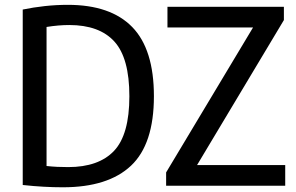

<svg xmlns="http://www.w3.org/2000/svg" viewBox="-20 -768 1226 794"><path d="M240 6.5Q201 6.5 160.2 4.2Q119.5 2 74 -3V-728.5Q117 -737.5 165 -742.8Q213 -748 260.5 -748Q437.5 -748 527 -656Q616.5 -564 616.5 -370Q616.5 -172 521.8 -82.8Q427 6.5 240 6.5ZM262 -77Q388 -77 451.5 -144Q515 -211 515 -370Q515 -528 453 -596.2Q391 -664.5 266.5 -664.5Q222.5 -664.5 172.5 -656.5V-81.5Q195.5 -79 217 -78Q238.5 -77 262 -77ZM667 0V-55L1026.5 -654.5H672.5V-740H1154V-685L795 -85.5H1159.5V0Z"/></svg>

Font: Encode Sans Semi Condensed Medium
Style: Regular
Weight: 500
Width: 4
Designer: Multiple Designers
Foundry: Impallari Type
Version: Version 3.000; ttfautohint (v1.8.3) -l 8 -r 50 -G 200 -x 14 